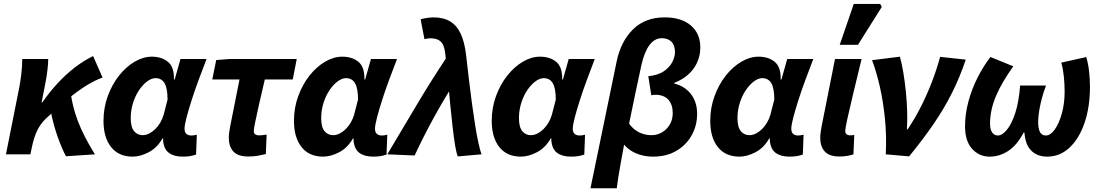

<svg xmlns="http://www.w3.org/2000/svg" viewBox="-20 -803 5726 999"><path d="M11 0 79.7 -345.2Q85.7 -375 90.7 -416.7Q95.7 -458.4 95.7 -496.1H230.9Q230.9 -472.7 226.9 -439.2Q222.9 -405.6 216.9 -374L196.6 -270.8H200.6Q240.2 -327.6 283.4 -373.6Q326.7 -419.6 372.3 -454.2Q418 -488.8 464.4 -511.3L513.6 -399.6Q475.6 -386 432 -359.5Q388.5 -333 336 -290.2Q283.5 -247.4 218 -185.2Q191.3 -159.7 173.9 -124.6Q156.5 -89.5 144.4 -30.4L138.4 0ZM323.3 10.1Q314 -6.9 303.5 -31.2Q292.9 -55.5 281.9 -85.7Q270.9 -116 261.1 -151.3Q251.3 -186.5 243.6 -226.3L349.7 -306.2Q357.2 -259.4 370.8 -215.1Q384.3 -170.8 402.4 -131.6Q420.5 -92.4 439.3 -58.8Q458 -25.3 474 0Z M670.6 12Q597.5 12 558 -37.9Q518.5 -87.8 518.5 -174Q518.5 -242.2 540.7 -302.8Q562.9 -363.3 599.2 -409.4Q635.6 -455.5 680.3 -481.8Q724.9 -508.1 769.9 -508.1Q821.2 -508.1 853.9 -481.3Q886.7 -454.4 885 -389.6H889L919.1 -496.1H1054.7Q1035.2 -445.2 1014.6 -390Q994 -334.7 977.5 -283.2Q961 -231.6 950.6 -191.8Q940.2 -152 940.2 -132.9Q940.2 -114.7 950 -106.4Q959.8 -98 974.4 -98Q984.5 -98 991.2 -99.5Q997.8 -101 1004.1 -102L1000.2 1.1Q985.6 6.5 968.5 9.3Q951.4 12 930.5 12Q886.2 12 859.4 -7.2Q832.6 -26.4 828.5 -72.4Q828.5 -74 828.8 -76.7Q829 -79.4 829.2 -82.2H825.2Q797 -33.2 753.2 -10.6Q709.4 12 670.6 12ZM722.1 -99.7Q738.9 -99.7 755.6 -108Q772.2 -116.2 787.1 -130.6Q802 -145 813.5 -164.4Q824.9 -183.8 831.3 -205.3L851.8 -284.7Q851.8 -344.2 836.1 -370.3Q820.4 -396.4 789.4 -396.4Q768.3 -396.4 745.5 -379.4Q722.7 -362.3 703.2 -333.3Q683.7 -304.3 672 -266.7Q660.2 -229.2 660.2 -188.3Q660.2 -141.5 677.6 -120.6Q695 -99.7 722.1 -99.7Z M1271.8 11.3Q1218.2 11.3 1194.3 -14.6Q1170.5 -40.5 1170.5 -85.7Q1170.5 -98.9 1172.4 -113.3Q1174.3 -127.7 1177.8 -146.3L1226.1 -389.4H1084.5L1104.9 -490.5L1175.5 -496.1H1524L1503.2 -389.4H1357.9Q1340.5 -316.8 1327.8 -259.9Q1315 -203 1307.8 -167.4Q1300.6 -131.8 1300.6 -122.6Q1300.6 -109 1308.2 -103.9Q1315.8 -98.7 1325.6 -98.7Q1339.3 -98.7 1348.9 -100.2Q1358.5 -101.7 1367.3 -102.7L1363.1 -1.3Q1347.4 2.5 1324.2 6.9Q1300.9 11.3 1271.8 11.3Z M1661.6 12Q1588.5 12 1549 -37.9Q1509.5 -87.8 1509.5 -174Q1509.5 -242.2 1531.7 -302.8Q1553.9 -363.3 1590.2 -409.4Q1626.6 -455.5 1671.3 -481.8Q1715.9 -508.1 1760.9 -508.1Q1812.2 -508.1 1844.9 -481.3Q1877.7 -454.4 1876 -389.6H1880L1910.1 -496.1H2045.7Q2026.2 -445.2 2005.6 -390Q1985 -334.7 1968.5 -283.2Q1952 -231.6 1941.6 -191.8Q1931.2 -152 1931.2 -132.9Q1931.2 -114.7 1941 -106.4Q1950.8 -98 1965.4 -98Q1975.5 -98 1982.2 -99.5Q1988.8 -101 1995.1 -102L1991.2 1.1Q1976.6 6.5 1959.5 9.3Q1942.4 12 1921.5 12Q1877.2 12 1850.4 -7.2Q1823.6 -26.4 1819.5 -72.4Q1819.5 -74 1819.8 -76.7Q1820 -79.4 1820.2 -82.2H1816.2Q1788 -33.2 1744.2 -10.6Q1700.4 12 1661.6 12ZM1713.1 -99.7Q1729.9 -99.7 1746.6 -108Q1763.2 -116.2 1778.1 -130.6Q1793 -145 1804.5 -164.4Q1815.9 -183.8 1822.3 -205.3L1842.8 -284.7Q1842.8 -344.2 1827.1 -370.3Q1811.4 -396.4 1780.4 -396.4Q1759.3 -396.4 1736.5 -379.4Q1713.7 -362.3 1694.2 -333.3Q1674.7 -304.3 1663 -266.7Q1651.2 -229.2 1651.2 -188.3Q1651.2 -141.5 1668.6 -120.6Q1686 -99.7 1713.1 -99.7Z M2361.9 10.9Q2354.6 -6.3 2348.1 -45.4Q2341.7 -84.6 2335.3 -139.3Q2329 -194 2322.7 -258.4Q2316.5 -322.8 2310.3 -390.4Q2304.1 -458 2297.1 -522.1Q2294.2 -548.1 2286.6 -566.5Q2279.1 -584.9 2262.6 -594.4Q2246.2 -603.8 2217.7 -603.8Q2210.1 -603.8 2204.4 -602.7Q2198.7 -601.7 2188.5 -599.1L2168.6 -702.6Q2185.6 -707.6 2204.4 -710.1Q2223.3 -712.6 2234.9 -712.6Q2287 -712.6 2321.9 -691.8Q2356.8 -670.9 2377.1 -627.4Q2397.5 -583.9 2405.2 -516Q2412.2 -455.7 2419.6 -392Q2427 -328.3 2435.4 -266.6Q2443.8 -204.9 2452.2 -151.9Q2460.6 -98.8 2469.3 -59.3Q2478 -19.7 2485.5 0ZM1995.2 0Q2071.7 -128 2146.3 -253.9Q2221 -379.8 2302.5 -502.5L2344.4 -372.5Q2287.1 -281.9 2235.5 -187.8Q2183.9 -93.8 2137.3 6Z M2690.6 12Q2617.5 12 2578 -37.9Q2538.5 -87.8 2538.5 -174Q2538.5 -242.2 2560.7 -302.8Q2582.9 -363.3 2619.2 -409.4Q2655.6 -455.5 2700.3 -481.8Q2744.9 -508.1 2789.9 -508.1Q2841.2 -508.1 2873.9 -481.3Q2906.7 -454.4 2905 -389.6H2909L2939.1 -496.1H3074.7Q3055.2 -445.2 3034.6 -390Q3014 -334.7 2997.5 -283.2Q2981 -231.6 2970.6 -191.8Q2960.2 -152 2960.2 -132.9Q2960.2 -114.7 2970 -106.4Q2979.8 -98 2994.4 -98Q3004.5 -98 3011.2 -99.5Q3017.8 -101 3024.1 -102L3020.2 1.1Q3005.6 6.5 2988.5 9.3Q2971.4 12 2950.5 12Q2906.2 12 2879.4 -7.2Q2852.6 -26.4 2848.5 -72.4Q2848.5 -74 2848.8 -76.7Q2849 -79.4 2849.2 -82.2H2845.2Q2817 -33.2 2773.2 -10.6Q2729.4 12 2690.6 12ZM2742.1 -99.7Q2758.9 -99.7 2775.6 -108Q2792.2 -116.2 2807.1 -130.6Q2822 -145 2833.5 -164.4Q2844.9 -183.8 2851.3 -205.3L2871.8 -284.7Q2871.8 -344.2 2856.1 -370.3Q2840.4 -396.4 2809.4 -396.4Q2788.3 -396.4 2765.5 -379.4Q2742.7 -362.3 2723.2 -333.3Q2703.7 -304.3 2692 -266.7Q2680.2 -229.2 2680.2 -188.3Q2680.2 -141.5 2697.6 -120.6Q2715 -99.7 2742.1 -99.7Z M3052.3 176.7 3188.7 -484Q3210.3 -587.8 3273.6 -650.2Q3336.8 -712.6 3438.4 -712.6Q3525.7 -712.6 3574.7 -670.4Q3623.8 -628.2 3623.8 -557Q3623.8 -495.3 3589.1 -446.6Q3554.3 -397.9 3488.9 -372.1V-368.1Q3544.2 -354.2 3575.7 -312.6Q3607.2 -271.1 3607.2 -210.6Q3607.2 -150.2 3579.2 -99.6Q3551.2 -48.9 3499.7 -18.5Q3448.3 12 3378 12Q3348.2 12 3319.9 4.9Q3291.6 -2.2 3267.8 -16.2Q3244 -30.2 3227.2 -50.6Q3217 6 3206.7 62.5Q3196.3 118.9 3189.1 176.7ZM3370.1 -99.7Q3399.2 -99.7 3424.4 -114.3Q3449.5 -128.9 3464.9 -154.8Q3480.3 -180.8 3480.3 -214.5Q3480.3 -259.6 3457 -284.7Q3433.6 -309.9 3390 -309.9Q3384.8 -309.9 3380 -309.3Q3375.1 -308.7 3368.7 -307.5L3353.2 -406.4Q3405.4 -411.8 3435.8 -433.5Q3466.1 -455.1 3479 -482.1Q3492 -509.1 3492 -531.3Q3492 -567.4 3473.8 -585.8Q3455.5 -604.2 3423.2 -604.2Q3386 -604.2 3359.2 -568.4Q3332.4 -532.5 3316.9 -462.4Q3300.2 -386.2 3284.7 -312Q3269.2 -237.8 3253.3 -160Q3267.9 -139.4 3286.3 -126.1Q3304.7 -112.7 3326.2 -106.2Q3347.6 -99.7 3370.1 -99.7Z M3827.6 12Q3754.5 12 3715 -37.9Q3675.5 -87.8 3675.5 -174Q3675.5 -242.2 3697.7 -302.8Q3719.9 -363.3 3756.2 -409.4Q3792.6 -455.5 3837.3 -481.8Q3881.9 -508.1 3926.9 -508.1Q3978.2 -508.1 4010.9 -481.3Q4043.7 -454.4 4042 -389.6H4046L4076.1 -496.1H4211.7Q4192.2 -445.2 4171.6 -390Q4151 -334.7 4134.5 -283.2Q4118 -231.6 4107.6 -191.8Q4097.2 -152 4097.2 -132.9Q4097.2 -114.7 4107 -106.4Q4116.8 -98 4131.4 -98Q4141.5 -98 4148.2 -99.5Q4154.8 -101 4161.1 -102L4157.2 1.1Q4142.6 6.5 4125.5 9.3Q4108.4 12 4087.5 12Q4043.2 12 4016.4 -7.2Q3989.6 -26.4 3985.5 -72.4Q3985.5 -74 3985.8 -76.7Q3986 -79.4 3986.2 -82.2H3982.2Q3954 -33.2 3910.2 -10.6Q3866.4 12 3827.6 12ZM3879.1 -99.7Q3895.9 -99.7 3912.6 -108Q3929.2 -116.2 3944.1 -130.6Q3959 -145 3970.5 -164.4Q3981.9 -183.8 3988.3 -205.3L4008.8 -284.7Q4008.8 -344.2 3993.1 -370.3Q3977.4 -396.4 3946.4 -396.4Q3925.3 -396.4 3902.5 -379.4Q3879.7 -362.3 3860.2 -333.3Q3840.7 -304.3 3829 -266.7Q3817.2 -229.2 3817.2 -188.3Q3817.2 -141.5 3834.6 -120.6Q3852 -99.7 3879.1 -99.7Z M4348.1 11.3Q4295.2 11.3 4271.5 -14.6Q4247.8 -40.5 4247.8 -85.7Q4247.8 -98.9 4249.7 -113.3Q4251.6 -127.7 4255.1 -146.3L4324.6 -496.1H4463Q4438 -393.8 4418.8 -313.7Q4399.5 -233.6 4388.8 -184Q4378 -134.5 4378 -122.6Q4378 -109 4385.3 -103.9Q4392.6 -98.7 4402.1 -98.7Q4406.7 -98.7 4412.7 -99.2Q4418.6 -99.7 4424.8 -101.1L4420.6 0.4Q4408.6 4.2 4390.2 7.7Q4371.7 11.3 4348.1 11.3ZM4349.2 -569.9 4422.4 -782.7H4559.5L4568.1 -767.2L4444.1 -569.9Z M4588.8 0Q4593.5 -94.2 4584.6 -183.9Q4575.7 -273.5 4558 -351.6Q4540.2 -429.7 4517.5 -489.9L4662.2 -508.1Q4672.3 -473 4680.1 -425.9Q4687.9 -378.9 4693.2 -327.2Q4698.5 -275.5 4700.1 -224.6Q4701.7 -173.8 4698.6 -130.2H4702.6Q4741.6 -187.9 4773.4 -251.4Q4805.2 -314.9 4830 -379.8Q4854.8 -444.6 4871.5 -507.1L5005 -492.8Q4974.2 -400.9 4933.5 -319.9Q4892.8 -238.8 4837.9 -158.4Q4782.9 -78.1 4710.3 10.6Z M5129.2 12Q5074.5 12 5037.8 -28.9Q5001.2 -69.7 5001.2 -145.5Q5001.2 -208.9 5018.4 -273.4Q5035.7 -338 5065.6 -397.7Q5095.6 -457.3 5133.3 -506.5L5252.5 -457.9Q5191.2 -373.2 5161.2 -301Q5131.3 -228.8 5131.3 -159.8Q5131.3 -128.9 5142.5 -113.5Q5153.7 -98 5172.4 -98Q5194 -98 5218.5 -127.1Q5243 -156.2 5262.1 -213.9Q5281.2 -271.6 5287.8 -357.9H5422.6Q5412.2 -332.1 5402.8 -298Q5393.5 -264 5387.6 -230.1Q5381.7 -196.2 5381.7 -170.7Q5381.7 -133 5391.4 -115.5Q5401 -98 5422 -98Q5445.4 -98 5467.9 -129.1Q5490.4 -160.2 5504.9 -212.4Q5519.4 -264.6 5519.4 -327.3Q5519.4 -364.7 5515.4 -404.3Q5511.4 -443.9 5502 -477.1L5631.8 -506.1Q5642.8 -469.5 5647 -428.7Q5651.2 -387.8 5651.2 -350.7Q5651.2 -246.4 5623.2 -164.3Q5595.2 -82.2 5545.1 -35.1Q5495 12 5428.3 12Q5378 12 5346.4 -18.6Q5314.8 -49.2 5310.3 -113.5H5306.3Q5271.7 -47.6 5226.2 -17.8Q5180.7 12 5129.2 12Z"/></svg>

Font: Source Sans 3
Style: Italic
Weight: 200
Italic angle: -11°
Designer: Paul D. Hunt
Foundry: Adobe
Version: Version 3.046;hotconv 1.0.118;makeotfexe 2.5.65603